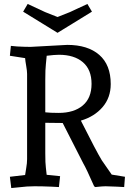

<svg xmlns="http://www.w3.org/2000/svg" viewBox="-20 -942 657 971"><path d="M136 -705 320 -715Q424 -715 482 -664.5Q540 -614 540 -517Q540 -448 498.5 -400Q457 -352 389 -332Q468 -175 495 -131Q495 -130 545 -59L612 -48L608 4L571 2Q529 0 513.5 0Q498 0 462 4L456 0Q416 -91 401 -116L297 -320Q237 -320 209 -321V-167Q209 -115 212 -94L216 -58L284 -51L278 4L240 2Q194 0 155 0Q116 0 78 5L37 9L30 -48L107 -57Q108 -66 112.5 -91.5Q117 -117 117 -137V-568Q117 -583 112.5 -608.5Q108 -634 107 -648L30 -660L35 -710L67 -707Q105 -705 130 -705ZM277 -371Q354 -371 398.5 -408.5Q443 -446 443 -518Q443 -590 399 -627.5Q355 -665 278 -665Q256 -665 216 -660V-658L212 -617Q209 -593 209 -538V-374Q234 -371 277 -371ZM445 -883 271 -776 97 -883 120 -922 208 -881 271 -856 334 -881 422 -922Z"/></svg>

Font: Andada
Style: Regular
Weight: 400
Designer: Carolina Giovagnoli
Foundry: Carolina Giovagnoli
Version: Version 1.002